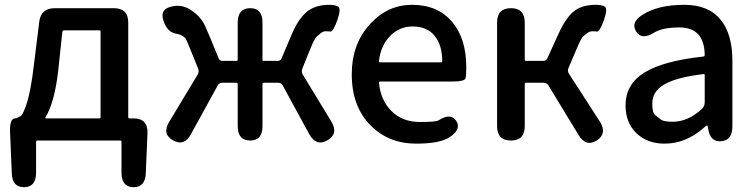

<svg xmlns="http://www.w3.org/2000/svg" viewBox="-20 -584 3140 798"><path d="M81 194Q31 195 29 136L22 -31Q19 -92 43 -92Q48 -92 67 -102Q74 -106 88 -145Q107 -196 121 -315L143 -493Q150 -550 208 -550H453Q513 -550 513 -490V-97Q513 -92 518 -92H534Q595 -92 593 -31L586 135Q584 195 534 194Q485 193 485 133V5Q485 0 480 0H135Q130 0 130 5V133Q130 193 81 194ZM169 -96Q166 -92 171 -92H393Q398 -92 398 -97V-453Q398 -458 393 -458H247Q240 -458 239 -451L222 -291Q207 -159 169 -96Z M699 -1Q652 -27 684 -79L801 -273Q809 -286 803 -300L769 -384Q753 -424 749 -427Q733 -441 712 -444Q675 -450 659 -499Q642 -551 705 -559Q743 -564 777 -540Q816 -513 833 -475Q845 -447 857 -419L889 -341Q893 -331 904 -331H963Q968 -331 968 -336V-490Q968 -550 1020 -550Q1071 -550 1071 -490V-336Q1071 -331 1076 -331H1135Q1146 -331 1150 -341L1195 -447Q1224 -513 1262 -540Q1296 -564 1349 -564Q1371 -564 1385 -557Q1399 -550 1382 -500Q1364 -450 1352 -453Q1347 -454 1335 -454Q1323 -454 1315 -447.5Q1307 -441 1297 -432.5Q1287 -424 1271 -384L1237 -300Q1231 -286 1239 -273L1357 -79Q1388 -28 1341 -1Q1294 26 1265 -27L1155 -229Q1149 -240 1136 -240H1076Q1071 -240 1071 -235V-60Q1071 0 1020 0Q968 0 968 -60V-235Q968 -240 963 -240H904Q891 -240 885 -229L774 -27Q745 26 699 -1Z M1710 13Q1595 13 1520 -63Q1442 -142 1442 -275Q1442 -403 1520 -486Q1592 -564 1693 -564Q1800 -564 1860 -492Q1918 -423 1918 -304Q1918 -273 1915 -259Q1912 -245 1856 -245H1560Q1555 -245 1555 -240Q1562 -167 1607.5 -122Q1653 -77 1725 -77Q1793 -77 1803 -84Q1853 -116 1876 -82Q1899 -47 1849 -14Q1809 13 1710 13ZM1555 -330Q1554 -325 1559 -325H1813Q1818 -325 1818 -330Q1818 -396 1786.5 -435Q1755 -474 1695 -474Q1641 -474 1603 -436Q1562 -395 1555 -330Z M2104 0Q2046 0 2046 -60V-490Q2046 -550 2104 -550Q2161 -550 2161 -490V-336Q2161 -331 2166 -331H2238Q2250 -331 2255 -342L2303 -447Q2335 -517 2372 -542Q2404 -564 2457 -564Q2479 -564 2493 -557Q2507 -550 2490 -500Q2472 -450 2460 -453Q2455 -454 2443 -454Q2431 -454 2423 -448Q2415 -442 2405.5 -434.5Q2396 -427 2378 -384L2343 -302Q2337 -289 2345 -277L2473 -79Q2505 -29 2460 0Q2415 28 2384 -24L2260 -228Q2253 -240 2239 -240H2166Q2161 -240 2161 -235V-60Q2161 0 2104 0Z M2742 13Q2670 13 2625 -30.5Q2580 -74 2580 -146Q2580 -234 2658.5 -282.5Q2737 -331 2903 -349Q2909 -350 2909 -356Q2907 -470 2804 -470Q2733 -470 2698 -448Q2647 -416 2624 -453Q2600 -491 2651 -523Q2716 -564 2824 -564Q2925 -564 2975 -502Q3024 -443 3024 -331V-59Q3024 0 2977 3Q2931 7 2923 -51L2922 -56Q2921 -63 2919 -63Q2917 -63 2903 -51Q2829 13 2742 13ZM2777 -78Q2839 -78 2897 -131Q2909 -142 2909 -159V-272Q2909 -277 2904 -276Q2791 -263 2739 -232Q2691 -203 2691 -154Q2691 -115 2703.5 -105.5Q2716 -96 2727 -87Q2738 -78 2777 -78Z"/></svg>

Font: Resource Han Rounded KR Medium
Style: Regular
Weight: 500
Designer: Cyano Hao (round all glyphs); Ryoko NISHIZUKA 西塚涼子 (kana, bopomofo & ideographs); Paul D. Hunt (Latin, Greek & Cyrillic)
Foundry: Cyano Hao
Version: 0.990